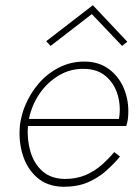

<svg xmlns="http://www.w3.org/2000/svg" viewBox="-20 -706 530 736"><path d="M91 -250Q102 -304 132 -347.5Q162 -391 206 -417Q250 -443 301 -442Q353 -442 386 -413.5Q419 -385 431.5 -341Q444 -297 436 -250ZM87 -223H464Q466 -229 467.5 -235.5Q469 -242 470 -248Q477 -306 459 -356.5Q441 -407 401 -438.5Q361 -470 303 -470Q251 -470 206 -447Q161 -424 128 -385.5Q95 -347 76 -300Q69 -284 64.5 -266.5Q60 -249 57 -231Q50 -171 66 -116Q82 -61 121.5 -26Q161 9 223 10Q277 10 316.5 -7Q356 -24 386 -50.5Q416 -77 440 -106L418 -123Q397 -98 370 -74Q343 -50 308 -35Q273 -20 228 -20Q175 -21 142.5 -50Q110 -79 96.5 -125.5Q83 -172 87 -223ZM332 -652 448 -530 468 -546 336 -686 157 -548 174 -530Z"/></svg>

Font: Jost* 200 Thin Italic
Style: Italic
Weight: 200
Italic angle: -10°
Version: Version 3.200; ttfautohint (v0.97) -l 8 -r 50 -G 200 -x 14 -